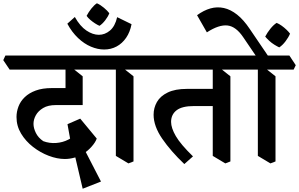

<svg xmlns="http://www.w3.org/2000/svg" viewBox="-59 -964 1830 1175"><path d="M338 9Q291 9 239.5 -10.5Q188 -30 143 -65Q98 -100 70 -146.5Q42 -193 42 -248Q42 -280 54 -312Q66 -344 92.5 -369.5Q119 -395 160 -410Q201 -425 258 -425H368L447 -321H283Q235 -321 205 -303Q175 -285 160.5 -259Q146 -233 146 -206Q146 -180 160.5 -150.5Q175 -121 206 -100Q244 -86 284.5 -89Q325 -92 359 -109.5Q393 -127 413 -153L456 -24Q428 -8 397.5 0.5Q367 9 338 9ZM447 191 385 -73 427 -109 559 147ZM388 -16 354 -204 432 -238 533 -116Q525 -93 502 -67Q479 -41 453 -25ZM447 -321 342 -363V-571L374 -555L447 -497ZM0 -538 -39 -596 -26 -624H567L606 -565L593 -538Z M727 36 650 -10V-571L685 -555L758 -497V24ZM567 -538 528 -596 541 -624H843L882 -565L869 -538Z M578 -661Q539 -661 497.5 -678.5Q456 -696 418.5 -731.5Q381 -767 353 -819L399 -860Q431 -803 470 -777Q509 -751 546 -751Q583 -751 614 -777Q645 -803 658 -859L746 -816Q737 -768 713 -733Q689 -698 654.5 -679.5Q620 -661 578 -661ZM550 -806Q538 -811 522.5 -821Q507 -831 493 -843Q479 -855 471 -867Q483 -890 500 -911.5Q517 -933 534 -944Q555 -935 577 -916.5Q599 -898 610 -883Q602 -862 585 -840Q568 -818 550 -806Z M1069 40Q986 -39 933.5 -115.5Q881 -192 881 -262Q881 -304 901.5 -340Q922 -376 967.5 -398Q1013 -420 1084 -420H1280L1283 -315H1128Q1055 -315 1021.5 -289Q988 -263 988 -218Q988 -181 1017 -131Q1046 -81 1122 -7ZM1320 36 1243 -10V-571L1278 -555L1351 -497V24ZM843 -538 804 -596 817 -624H1436L1475 -565L1462 -538Z M1541 -572 1431 -734Q1386 -802 1333.5 -808Q1281 -814 1207 -766L1147 -871Q1188 -901 1229 -912.5Q1270 -924 1311 -915Q1352 -906 1392 -874.5Q1432 -843 1470 -786L1595 -602ZM1596 36 1519 -10V-571L1554 -555L1627 -497V24ZM1436 -538 1397 -596 1410 -624H1712L1751 -565L1738 -538Z M1650 -674Q1637 -680 1620 -690.5Q1603 -701 1588.5 -714.5Q1574 -728 1564 -740Q1577 -765 1596 -788.5Q1615 -812 1634 -824Q1649 -818 1665 -806.5Q1681 -795 1694.5 -782Q1708 -769 1716 -758Q1707 -736 1688.5 -711.5Q1670 -687 1650 -674Z"/></svg>

Font: Eczar Medium
Style: Regular
Weight: 500
Designer: Vaibhav Singh
Foundry: Rosetta Type Foundry
Version: Version 2.000